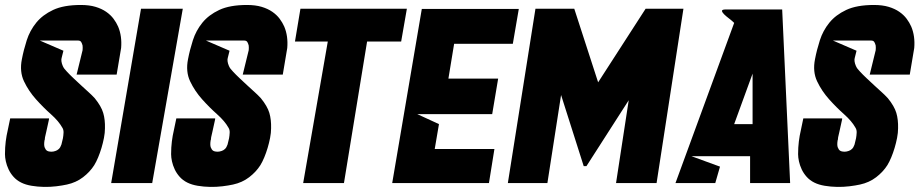

<svg xmlns="http://www.w3.org/2000/svg" viewBox="-20 -736 3697 772"><path d="M449 -436H288L312 -534Q313 -544 312 -553Q310 -561 306.5 -567Q303 -573 293 -573H140L235 -532L230 -512Q230 -510 228 -504Q226 -498 227 -489.5Q228 -481 232.5 -470.5Q237 -460 249 -448Q261 -435 276 -421Q291 -407 306 -393Q321 -379 335.5 -366Q350 -353 361 -341Q387 -309 395 -282Q403 -255 402 -220Q402 -202 398 -181.5Q394 -161 388 -141Q382 -121 374.5 -103Q367 -85 359 -72Q342 -45 314 -23.5Q286 -2 249 6Q231 10 206.5 13Q182 16 156.5 15.5Q131 15 107 11Q83 7 65 -2Q47 -11 34.5 -25Q22 -39 14.5 -55Q7 -71 3.5 -87Q0 -103 0 -116Q0 -143 3 -167Q6 -191 11 -212L21 -260H177Q178 -260 176 -251.5Q174 -243 171.5 -231Q169 -219 166 -206Q163 -193 161 -184Q160 -180 160 -175Q160 -173 159 -172Q156 -153 159.5 -143.5Q163 -134 169 -130Q176 -126 186 -126Q195 -126 203 -129Q210 -131 216.5 -137Q223 -143 227 -155Q230 -168 233 -180Q235 -191 235.5 -202.5Q236 -214 231 -222Q216 -249 185 -276.5Q154 -304 124.5 -337Q95 -370 76.5 -409Q58 -448 68 -498Q75 -535 87.5 -574Q100 -613 125.5 -644.5Q151 -676 193.5 -696Q236 -716 305 -716Q339 -716 364 -708.5Q389 -701 407 -688.5Q425 -676 436.5 -660.5Q448 -645 455 -629Q471 -591 467 -543Z M715 -701 592 0H427L547 -701Z M1117 -436H956L980 -534Q981 -544 980 -553Q978 -561 974.5 -567Q971 -573 961 -573H808L903 -532L898 -512Q898 -510 896 -504Q894 -498 895 -489.5Q896 -481 900.5 -470.5Q905 -460 917 -448Q929 -435 944 -421Q959 -407 974 -393Q989 -379 1003.5 -366Q1018 -353 1029 -341Q1055 -309 1063 -282Q1071 -255 1070 -220Q1070 -202 1066 -181.5Q1062 -161 1056 -141Q1050 -121 1042.5 -103Q1035 -85 1027 -72Q1010 -45 982 -23.5Q954 -2 917 6Q899 10 874.5 13Q850 16 824.5 15.5Q799 15 775 11Q751 7 733 -2Q715 -11 702.5 -25Q690 -39 682.5 -55Q675 -71 671.5 -87Q668 -103 668 -116Q668 -143 671 -167Q674 -191 679 -212L689 -260H845Q846 -260 844 -251.5Q842 -243 839.5 -231Q837 -219 834 -206Q831 -193 829 -184Q828 -180 828 -175Q828 -173 827 -172Q824 -153 827.5 -143.5Q831 -134 837 -130Q844 -126 854 -126Q863 -126 871 -129Q878 -131 884.5 -137Q891 -143 895 -155Q898 -168 901 -180Q903 -191 903.5 -202.5Q904 -214 899 -222Q884 -249 853 -276.5Q822 -304 792.5 -337Q763 -370 744.5 -409Q726 -448 736 -498Q743 -535 755.5 -574Q768 -613 793.5 -644.5Q819 -676 861.5 -696Q904 -716 973 -716Q1007 -716 1032 -708.5Q1057 -701 1075 -688.5Q1093 -676 1104.5 -660.5Q1116 -645 1123 -629Q1139 -591 1135 -543Z M1593 -569H1456L1363 0H1199L1298 -569H1166L1188 -701H1616L1593 -569Z M1806 -560 1783 -420H1983L1959 -277H1658L1745 -237L1728 -137H1968L1946 0H1707H1557L1676 -700H1827H2066L2042 -560H1806Z M2133 -701H2289L2385 -405L2576 -701H2728L2620 0H2457L2508 -333L2338 -68H2327L2236 -354L2181 0H2022Z M3157 0H2996V-108H2760L2875 -66L2856 0H2696L2932 -644Q2924 -652 2911.5 -661.5Q2899 -671 2891 -679Q2883 -687 2883 -692.5Q2883 -698 2899 -698H3125ZM3006 -237V-440L2932 -237Z M3638 -436H3477L3501 -534Q3502 -544 3501 -553Q3499 -561 3495.5 -567Q3492 -573 3482 -573H3329L3424 -532L3419 -512Q3419 -510 3417 -504Q3415 -498 3416 -489.5Q3417 -481 3421.5 -470.5Q3426 -460 3438 -448Q3450 -435 3465 -421Q3480 -407 3495 -393Q3510 -379 3524.5 -366Q3539 -353 3550 -341Q3576 -309 3584 -282Q3592 -255 3591 -220Q3591 -202 3587 -181.5Q3583 -161 3577 -141Q3571 -121 3563.5 -103Q3556 -85 3548 -72Q3531 -45 3503 -23.5Q3475 -2 3438 6Q3420 10 3395.5 13Q3371 16 3345.5 15.5Q3320 15 3296 11Q3272 7 3254 -2Q3236 -11 3223.5 -25Q3211 -39 3203.5 -55Q3196 -71 3192.5 -87Q3189 -103 3189 -116Q3189 -143 3192 -167Q3195 -191 3200 -212L3210 -260H3366Q3367 -260 3365 -251.5Q3363 -243 3360.5 -231Q3358 -219 3355 -206Q3352 -193 3350 -184Q3349 -180 3349 -175Q3349 -173 3348 -172Q3345 -153 3348.5 -143.5Q3352 -134 3358 -130Q3365 -126 3375 -126Q3384 -126 3392 -129Q3399 -131 3405.5 -137Q3412 -143 3416 -155Q3419 -168 3422 -180Q3424 -191 3424.5 -202.5Q3425 -214 3420 -222Q3405 -249 3374 -276.5Q3343 -304 3313.5 -337Q3284 -370 3265.5 -409Q3247 -448 3257 -498Q3264 -535 3276.5 -574Q3289 -613 3314.5 -644.5Q3340 -676 3382.5 -696Q3425 -716 3494 -716Q3528 -716 3553 -708.5Q3578 -701 3596 -688.5Q3614 -676 3625.5 -660.5Q3637 -645 3644 -629Q3660 -591 3656 -543Z"/></svg>

Font: Relentless
Style: Condensed Bold Italic
Weight: 700
Width: 3
Italic angle: -7°
Designer: Sparks studio
Foundry: Sparks Studio
Version: Version 1.101